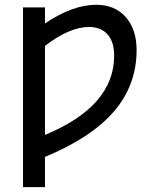

<svg xmlns="http://www.w3.org/2000/svg" viewBox="-20 -555 623 794"><path d="M166 2.9Q452.1 -115.2 452.1 -325.2Q452.1 -381.8 424.8 -412.6Q397.5 -443.4 347.7 -443.4Q267.6 -443.4 166 -365.2ZM166 93.8V218.8H75.2V-524.4H166V-458Q280.3 -535.2 377.9 -535.2Q455.1 -535.2 500 -484.4Q544.9 -433.6 544.9 -347.7Q544.9 -204.1 452.1 -95.2Q359.4 13.7 166 93.8Z"/></svg>

Font: Gen Shin Gothic Regular
Style: Regular
Weight: 400
Designer: [Source Han Sans]
Ryoko NISHIZUKA  (kana & ideographs); Paul D. Hunt (Latin, Greek & Cyrillic); Wenlong ZHANG  (bopomofo
Version: Version 1.002.20150607